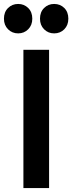

<svg xmlns="http://www.w3.org/2000/svg" viewBox="-30 -952 366 972"><path d="M88.5 0V-700H218.5V0ZM62 -783Q31.5 -783 10.8 -803.8Q-10 -824.5 -10 -857.5Q-10 -891 10.8 -911.5Q31.5 -932 62 -932Q92 -932 112.8 -911.5Q133.5 -891 133.5 -857.5Q133.5 -824.5 112.8 -803.8Q92 -783 62 -783ZM244 -783Q214 -783 193.2 -803.8Q172.5 -824.5 172.5 -857.5Q172.5 -891 193.2 -911.5Q214 -932 244 -932Q275 -932 295.5 -911.5Q316 -891 316 -857.5Q316 -824.5 295.5 -803.8Q275 -783 244 -783Z"/></svg>

Font: Geologica EX Med
Style: Regular
Weight: 500
Designer: Sindre Bremnes, Frode Helland
Foundry: Monokrom Skriftforlag AS
Version: Version 1.010;gftools[0.9.28]